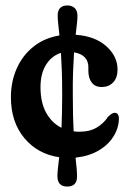

<svg xmlns="http://www.w3.org/2000/svg" viewBox="-20 -572 473 704"><path d="M247 -221.5Q247 -182 247.8 -149.5Q248.5 -117 250 -90.5Q259.5 -89 269.5 -89Q309.5 -89 335 -104.5Q360.5 -120 375.5 -143Q390.5 -158.5 400.5 -158.5Q416 -158.5 416 -135.5Q415 -101 395.2 -70.2Q375.5 -39.5 340 -19.2Q304.5 1 257 6Q259.5 28.5 261 45Q262.5 61.5 262.5 75Q262.5 112 226.5 112Q190.5 112 190.5 74Q190.5 60.5 192.5 44Q194.5 27.5 197 4.5Q118 -7 69 -66Q20 -125 20 -215.5Q20 -273 41.5 -321.2Q63 -369.5 103 -401.2Q143 -433 198 -442Q195.5 -466.5 193.5 -483.8Q191.5 -501 191.5 -515Q191.5 -552 227.5 -552Q243.5 -552 253.8 -542.5Q264 -533 264 -514Q264 -501 262 -484.5Q260 -468 257.5 -444.5Q328.5 -439.5 369.8 -402.5Q411 -365.5 411 -317Q411 -287 395 -270Q379 -253 352.5 -253Q328.5 -253 316.2 -269.5Q304 -286 304 -312.5V-325.5Q304 -371 251.5 -380Q249.5 -350 248 -311Q246.5 -272 247 -221.5ZM128.5 -252.5Q128.5 -196 149.5 -158.2Q170.5 -120.5 205.5 -103.5Q206.5 -128 207.2 -157.2Q208 -186.5 208 -221.5Q208 -271 206.8 -309.5Q205.5 -348 203.5 -378Q170 -368 149.2 -335.2Q128.5 -302.5 128.5 -252.5Z"/></svg>

Font: Fraunces 144pt S100 SemiBold
Style: Regular
Weight: 600
Version: Version 1.000; ttfautohint (v1.8.3)